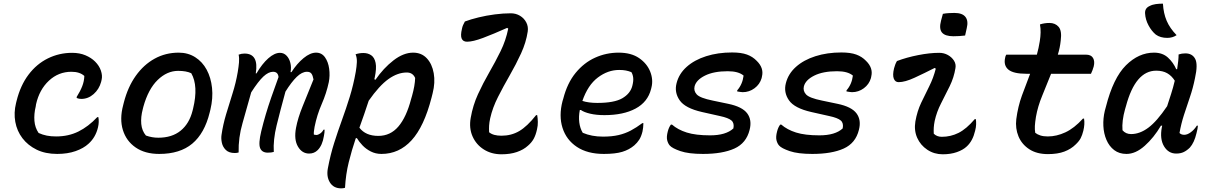

<svg xmlns="http://www.w3.org/2000/svg" viewBox="-20 -834 6640 1054"><path d="M376 -544Q417 -544 449 -530.5Q481 -517 502 -496Q525 -473 534 -446Q543 -419 538 -397L535 -384Q524 -344 494 -317.5Q464 -291 426 -291Q413 -291 401 -296V-302Q421 -334 431.5 -361Q442 -388 443 -417Q418 -440 372 -440Q301 -440 248.5 -391Q196 -342 178 -262L176 -249Q166 -208 169 -170.5Q172 -133 192 -104Q214 -94 237 -89.5Q260 -85 288 -85Q356 -85 410.5 -112Q465 -139 514 -191H520Q525 -165 518 -135Q505 -80 466 -45Q439 -20 395 -4.5Q351 11 294 11Q229 11 181 -12.5Q133 -36 103 -75.5Q73 -115 64 -165Q55 -215 68 -268L71 -280Q92 -365 136.5 -424Q181 -483 243 -513.5Q305 -544 376 -544Z M961 -545Q1012 -545 1051.5 -520Q1091 -495 1114.5 -451.5Q1138 -408 1144 -351.5Q1150 -295 1135 -232L1131 -216Q1103 -102 1035.5 -45.5Q968 11 854 11Q776 11 724.5 -24.5Q673 -60 654.5 -120.5Q636 -181 656 -256L660 -272Q682 -357 725.5 -418Q769 -479 829 -512Q889 -545 961 -545ZM958 -445Q897 -445 845.5 -395Q794 -345 767 -248L764 -236Q752 -191 755.5 -153.5Q759 -116 781 -90Q814 -78 849 -78Q924 -78 971.5 -116.5Q1019 -155 1037 -226L1040 -238Q1070 -362 1030 -432Q1003 -445 958 -445Z M1290 -534Q1305 -540 1322 -540Q1402 -540 1384 -431H1388Q1419 -484 1453 -514Q1487 -544 1517 -544Q1538 -544 1553 -528.5Q1568 -513 1574 -488.5Q1580 -464 1575 -438H1580Q1610 -485 1646.5 -515Q1683 -545 1715 -545Q1746 -545 1764 -519.5Q1782 -494 1787 -456.5Q1792 -419 1785 -383Q1772 -322 1746 -262.5Q1720 -203 1707 -138Q1705 -125 1703.5 -114.5Q1702 -104 1703 -95Q1711 -93 1716 -93Q1726 -93 1737.5 -101Q1749 -109 1756 -122H1762Q1762 -106 1758 -87Q1750 -36 1724 -10Q1705 9 1677 9Q1638 9 1615.5 -29.5Q1593 -68 1605 -132Q1615 -186 1641.5 -251Q1668 -316 1701 -398Q1697 -420 1689.5 -430Q1682 -440 1665 -440Q1638 -440 1609 -412Q1580 -384 1547 -331Q1518 -225 1498.5 -145.5Q1479 -66 1483 0Q1470 4 1450 4Q1418 4 1408 -21Q1398 -46 1414 -113Q1426 -162 1439 -206Q1452 -250 1469 -299Q1486 -348 1509 -411Q1506 -440 1479 -440Q1454 -440 1426 -414Q1398 -388 1359 -327Q1335 -239 1311.5 -158.5Q1288 -78 1290 3Q1280 6 1269 6Q1237 6 1220 -10.5Q1203 -27 1198 -50Q1193 -73 1196 -93Q1204 -149 1221 -206Q1238 -263 1256.5 -321Q1275 -379 1285 -438Q1290 -468 1292 -491.5Q1294 -515 1290 -534Z M1932 -536Q1952 -543 1975 -543Q2000 -543 2018 -530.5Q2036 -518 2042 -488.5Q2048 -459 2037 -408Q2036 -403 2035 -399L2041 -396Q2085 -460 2140 -502.5Q2195 -545 2248 -545Q2294 -545 2323 -514Q2352 -483 2361 -432Q2370 -381 2355 -322L2349 -298Q2308 -139 2239.5 -64Q2171 11 2074 11Q2042 11 2015.5 -2.5Q1989 -16 1970 -36Q1951 -56 1939 -76L1933 -75Q1911 -10 1894.5 56.5Q1878 123 1874 197Q1865 200 1853 200Q1811 200 1791 167.5Q1771 135 1780 89Q1794 15 1814.5 -49.5Q1835 -114 1857.5 -176Q1880 -238 1900 -302.5Q1920 -367 1933 -440Q1938 -469 1939 -493Q1940 -517 1932 -536ZM2213 -436Q2163 -436 2112.5 -400Q2062 -364 2004 -281Q1992 -243 1979 -206.5Q1966 -170 1953 -133Q1987 -88 2057 -88Q2123 -88 2167 -139.5Q2211 -191 2237 -291L2242 -308Q2258 -365 2259 -406Q2246 -436 2213 -436Z M2532 -716Q2564 -728 2607 -738.5Q2650 -749 2696.5 -755Q2743 -761 2784 -761Q2812 -761 2834.5 -747.5Q2857 -734 2869 -711Q2881 -688 2877 -661Q2868 -601 2840.5 -541Q2813 -481 2778.5 -421Q2744 -361 2714 -302Q2684 -243 2671 -185Q2666 -162 2665 -144.5Q2664 -127 2665 -108Q2677 -98 2694 -93.5Q2711 -89 2733 -89Q2787 -89 2830.5 -114.5Q2874 -140 2923 -202H2929Q2932 -185 2932.5 -165Q2933 -145 2928 -124Q2921 -92 2909.5 -71.5Q2898 -51 2878 -34Q2854 -12 2817.5 0.5Q2781 13 2733 13Q2678 13 2636 -13.5Q2594 -40 2574 -85.5Q2554 -131 2564 -187Q2576 -256 2604 -317Q2632 -378 2665.5 -436Q2699 -494 2728 -553Q2757 -612 2770 -677L2764 -681Q2688 -647 2632 -626Q2576 -605 2544 -605Q2522 -605 2514.5 -622Q2507 -639 2516 -676Q2518 -687 2522 -696Q2526 -705 2532 -716Z M3376 -545Q3445 -545 3488.5 -515Q3532 -485 3549.5 -440.5Q3567 -396 3556 -353L3554 -345Q3536 -274 3469 -238Q3402 -202 3298 -202Q3253 -202 3219.5 -210Q3186 -218 3169 -230H3163Q3156 -195 3160 -162.5Q3164 -130 3179 -105Q3228 -84 3290 -84Q3339 -84 3375.5 -92.5Q3412 -101 3443 -117.5Q3474 -134 3506 -158H3512Q3512 -145 3510.5 -134Q3509 -123 3507 -112Q3500 -84 3489 -67Q3478 -50 3462 -36Q3434 -12 3396 -0.5Q3358 11 3295 11Q3205 11 3147 -27.5Q3089 -66 3068 -132Q3047 -198 3068 -279L3072 -292Q3094 -378 3140 -434Q3186 -490 3247 -517.5Q3308 -545 3376 -545ZM3379 -450Q3317 -450 3262 -408.5Q3207 -367 3177 -280Q3211 -269 3259 -269Q3352 -269 3396 -294.5Q3440 -320 3451 -362Q3458 -389 3456 -407Q3454 -425 3446 -438Q3431 -444 3415.5 -447Q3400 -450 3379 -450Z M3999 -546Q4049 -546 4080.5 -534.5Q4112 -523 4134 -500Q4174 -461 4163 -415L4161 -405Q4151 -371 4122 -349.5Q4093 -328 4057 -328Q4050 -328 4042.5 -329.5Q4035 -331 4027 -332V-338Q4056 -371 4062 -419Q4034 -443 3975 -443Q3898 -443 3850 -419Q3802 -395 3793 -360Q3787 -335 3805 -315.5Q3823 -296 3892 -282L3978 -264Q4055 -248 4082 -211.5Q4109 -175 4095 -121Q4077 -48 4011.5 -18.5Q3946 11 3839 11Q3760 11 3715 -4.5Q3670 -20 3657 -35Q3647 -46 3642.5 -64.5Q3638 -83 3646 -113Q3652 -136 3663 -150H3669Q3701 -122 3750 -106.5Q3799 -91 3878 -91Q3965 -91 4006 -129Q4012 -158 3995.5 -172.5Q3979 -187 3932 -197L3834 -219Q3741 -240 3711 -283.5Q3681 -327 3694 -377Q3707 -429 3749.5 -467Q3792 -505 3856.5 -525.5Q3921 -546 3999 -546Z M4599 -546Q4649 -546 4680.5 -534.5Q4712 -523 4734 -500Q4774 -461 4763 -415L4761 -405Q4751 -371 4722 -349.5Q4693 -328 4657 -328Q4650 -328 4642.5 -329.5Q4635 -331 4627 -332V-338Q4656 -371 4662 -419Q4634 -443 4575 -443Q4498 -443 4450 -419Q4402 -395 4393 -360Q4387 -335 4405 -315.5Q4423 -296 4492 -282L4578 -264Q4655 -248 4682 -211.5Q4709 -175 4695 -121Q4677 -48 4611.5 -18.5Q4546 11 4439 11Q4360 11 4315 -4.5Q4270 -20 4257 -35Q4247 -46 4242.5 -64.5Q4238 -83 4246 -113Q4252 -136 4263 -150H4269Q4301 -122 4350 -106.5Q4399 -91 4478 -91Q4565 -91 4606 -129Q4612 -158 4595.5 -172.5Q4579 -187 4532 -197L4434 -219Q4341 -240 4311 -283.5Q4281 -327 4294 -377Q4307 -429 4349.5 -467Q4392 -505 4456.5 -525.5Q4521 -546 4599 -546Z M4904 -499Q4957 -519 5020.5 -531.5Q5084 -544 5136 -544Q5162 -544 5183.5 -532Q5205 -520 5217 -501Q5229 -482 5225 -460Q5217 -409 5193.5 -361Q5170 -313 5146 -266.5Q5122 -220 5111 -170Q5107 -150 5106 -133.5Q5105 -117 5106 -100Q5123 -83 5150 -83Q5199 -83 5242 -104.5Q5285 -126 5331 -180H5337Q5339 -167 5338.5 -151Q5338 -135 5333 -116Q5320 -60 5287 -30Q5267 -11 5233 1Q5199 13 5155 13Q5108 13 5070.5 -12Q5033 -37 5015 -77.5Q4997 -118 5005 -167Q5015 -224 5037 -270Q5059 -316 5081.5 -361Q5104 -406 5117 -457L5111 -461Q5054 -432 5001 -407.5Q4948 -383 4913 -383Q4894 -383 4886.5 -402.5Q4879 -422 4888 -459Q4891 -470 4894.5 -479.5Q4898 -489 4904 -499ZM5156 -758Q5171 -761 5188 -762Q5205 -763 5219 -763Q5263 -763 5280 -741Q5297 -719 5287 -679L5278 -639Q5263 -637 5246 -636Q5229 -635 5214 -635Q5168 -635 5151 -655.5Q5134 -676 5146 -721Z M5504 -534H5672Q5677 -552 5681 -570.5Q5685 -589 5688 -608Q5692 -633 5692.5 -655.5Q5693 -678 5689 -700Q5714 -708 5741 -708Q5773 -708 5791.5 -686.5Q5810 -665 5803 -612Q5801 -592 5797 -572.5Q5793 -553 5787 -534H5941Q5970 -534 5980.5 -515.5Q5991 -497 5984 -469Q5981 -459 5977.5 -449Q5974 -439 5969 -429H5750Q5726 -368 5701.5 -309Q5677 -250 5667 -193Q5662 -162 5661 -142.5Q5660 -123 5663 -105Q5674 -96 5691 -90.5Q5708 -85 5732 -85Q5780 -85 5828.5 -107.5Q5877 -130 5925 -183H5931Q5936 -153 5927 -116Q5921 -92 5912.5 -75.5Q5904 -59 5885 -41Q5860 -16 5823 -2Q5786 12 5733 12Q5671 12 5630 -15Q5589 -42 5571 -85.5Q5553 -129 5559 -180Q5568 -249 5590 -309.5Q5612 -370 5635 -429H5615Q5543 -429 5515.5 -452Q5488 -475 5498 -518Q5499 -526 5504 -534Z M6315 -545Q6362 -545 6391.5 -518Q6421 -491 6437 -454H6442Q6450 -504 6450 -535Q6467 -541 6487 -541Q6525 -541 6541 -511Q6557 -481 6540 -405Q6529 -350 6512 -300.5Q6495 -251 6479.5 -203Q6464 -155 6455 -104Q6464 -94 6481 -94Q6498 -94 6517 -108Q6536 -122 6550 -144H6556Q6555 -135 6553.5 -125.5Q6552 -116 6548 -102Q6536 -51 6512 -24Q6496 -8 6478.5 0.5Q6461 9 6437 9Q6394 9 6370 -31Q6346 -71 6358 -135Q6359 -140 6360 -144H6353Q6314 -78 6264 -33.5Q6214 11 6164 11Q6124 11 6096.5 -10Q6069 -31 6054 -66Q6039 -101 6037 -142.5Q6035 -184 6045 -226L6051 -248Q6091 -406 6161 -475.5Q6231 -545 6315 -545ZM6142 -119Q6160 -98 6189 -98Q6237 -98 6284 -133Q6331 -168 6387 -251Q6398 -285 6409 -319Q6420 -353 6429 -391Q6412 -418 6387.5 -432Q6363 -446 6327 -446Q6213 -446 6161 -251L6156 -234Q6147 -202 6143.5 -173.5Q6140 -145 6142 -119ZM6364 -814Q6367 -761 6384.5 -720Q6402 -679 6439 -641Q6417 -626 6388 -626Q6350 -626 6325 -644Q6302 -663 6285 -694.5Q6268 -726 6266 -760Q6264 -789 6291 -801Q6306 -809 6325 -811.5Q6344 -814 6364 -814Z"/></svg>

Font: Recursive Mn Csl St Med
Style: Italic
Weight: 500
Italic angle: -15°
Monospace: yes
Version: Version 1.079;hotconv 1.0.112;makeotfexe 2.5.65598; ttfautoh